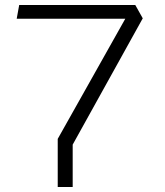

<svg xmlns="http://www.w3.org/2000/svg" viewBox="-20 -750 660 770"><path d="M211.5 -193 498 -702.5 515.5 -675H47L57 -730H522.5L552.5 -676.5L271.5 -170V0H211.5Z"/></svg>

Font: Monaspace Krypton Var
Style: Regular
Weight: 400
Designer: Riley Cran and the Lettermatic Team
Version: Version 1.101 (Monaspace Krypton Var)